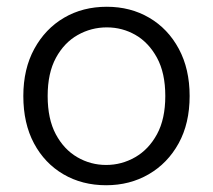

<svg xmlns="http://www.w3.org/2000/svg" viewBox="-20 -536 630 568"><path d="M294 12Q223 12 167.5 -20.5Q112 -53 80.5 -112Q49 -171 49 -252Q49 -332 81.5 -391.5Q114 -451 169.5 -483.5Q225 -516 296 -516Q366 -516 421.5 -483.5Q477 -451 509 -391.5Q541 -332 541 -252Q541 -171 508.5 -112Q476 -53 420 -20.5Q364 12 294 12ZM294 -48Q340 -48 380 -71Q420 -94 444.5 -139Q469 -184 469 -252Q469 -320 444.5 -365Q420 -410 381 -432.5Q342 -455 296 -455Q250 -455 210 -432.5Q170 -410 145.5 -365Q121 -320 121 -252Q121 -184 145 -139Q169 -94 208.5 -71Q248 -48 294 -48Z"/></svg>

Font: DM Sans Light
Style: Regular
Weight: 300
Designer: Colophon Foundry, Jonny Pinhorn
Foundry: Colophon Foundry
Version: Version 4.004; ttfautohint (v1.8.4.7-5d5b)